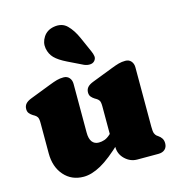

<svg xmlns="http://www.w3.org/2000/svg" viewBox="-113 -857 901 969"><g transform="rotate(-15 337.5 -372.0)"><path d="M398 -90V-110L388 -112V-305Q388 -327.5 382.5 -335.8Q377 -344 368 -349L361 -353Q350 -360 343 -368.5Q336 -377 336 -391Q336 -407 345.5 -418Q355 -429 376 -437L482 -478Q507.5 -488 524 -492.5Q540.5 -497 559 -497Q578 -497 589 -484.2Q600 -471.5 600 -452V-142Q600 -116.5 603.8 -107Q607.5 -97.5 614 -92L621 -87Q633 -79 639.5 -68.5Q646 -58 646 -43Q646 -23 633.5 -11.5Q621 0 599 0H489Q453 0 425.5 -26.2Q398 -52.5 398 -90ZM65 -146V-305Q65 -327.5 59.5 -335.8Q54 -344 45 -349L38 -353Q27 -360 20 -368.5Q13 -377 13 -391Q13 -407 22.5 -418Q32 -429 53 -437L159 -478Q184.5 -488 201 -492.5Q217.5 -497 236 -497Q255 -497 266 -484.2Q277 -471.5 277 -452V-197Q277 -165.5 289.2 -149.2Q301.5 -133 324 -133Q339 -133 353.8 -138Q368.5 -143 384 -157L401 -173L439 -129L416 -107Q347 -41 297.5 -13.5Q248 14 206 14Q143 14 104 -30.5Q65 -75 65 -146ZM371.5 -666 406 -588Q413 -573 414.8 -559.8Q416.5 -546.5 406.5 -535.5Q397.5 -526 382.2 -525.5Q367 -525 352.5 -531.5L274.5 -569.5Q232.5 -590 212.5 -610.5Q192.5 -631 187 -661.5Q181.5 -693 200 -721.2Q218.5 -749.5 255 -756Q298 -763.5 324.8 -737.2Q351.5 -711 371.5 -666Z"/></g></svg>

Font: Fraunces SuperSoft
Style: Regular
Weight: 900
Version: Version 1.000;[b76b70a41]